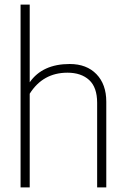

<svg xmlns="http://www.w3.org/2000/svg" viewBox="-20 -820 550 840"><path d="M110 -800V-460Q166 -540 285 -540Q359 -540 402 -495.5Q445 -451 445 -375V0H405V-370Q405 -438 370 -470Q335 -502 275 -502Q168 -502 110 -410V0H70V-800Z"/></svg>

Font: Cooper Hewitt
Style: Light
Weight: 703
Designer: Village Type and Design LLC
Foundry: Cooper Hewitt Smithsonian Design Museum
Version: 1.000